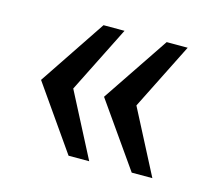

<svg xmlns="http://www.w3.org/2000/svg" viewBox="-65 -521 597 530"><g transform="rotate(15 233.5 -255.5)"><path d="M315.5 -251 410 -68.5H351L223 -251L351 -441.5H411ZM135 -251 229.5 -68.5H170.5L43 -251L170.5 -441.5H230.5Z"/></g></svg>

Font: Public Sans Medium
Style: Regular
Weight: 500
Designer: The Public Sans Project Authors: Dan O. Williams and USWDS (Libre Franklin designed by Pablo Impallari and Rodrigo Fuenz
Version: Version 1.007